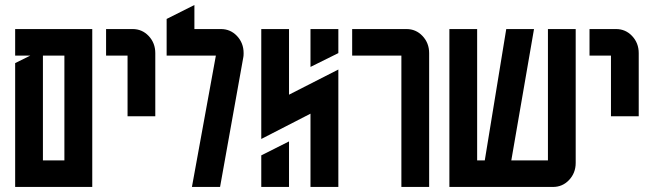

<svg xmlns="http://www.w3.org/2000/svg" viewBox="-20 -740 2578 760"><path d="M345.2 -625V0H40V-490.2L100.1 -520H40V-625ZM234.9 -105V-520H149.9V-105Z M484.9 -279.8V-520H399.9V-625H504.9Q542.5 -625 568.4 -597.7Q594.7 -569.8 594.7 -529.8V-279.8Z M639.6 -520V-665L749.5 -720.2V-625H854.5Q892.1 -625 918 -597.7Q944.3 -569.8 944.3 -529.8Q944.3 -519.5 943.4 -515.1L851.1 0H739.7L834.5 -520Z M1319.3 -625V-529.8L1209 -475.1V-625ZM1014.2 0V-125L1124 -180.2V0ZM1209 -290 1014.2 -189.9V-625H1124V-365.2L1319.3 -464.8V0H1209Z M1568.8 0V-520H1374V-625H1588.9Q1626.5 -625 1652.3 -597.7Q1678.7 -569.8 1678.7 -529.8V0Z M1758.8 0V-625H1868.7V-105H1898.9L1983.9 -625H2093.8L2003.9 -105H2148.9V-625H2258.8V-95.2Q2258.8 -55.2 2232.4 -27.3Q2206.5 0 2168.9 0Z M2398.4 -279.8V-520H2313.5V-625H2418.5Q2456.1 -625 2481.9 -597.7Q2508.3 -569.8 2508.3 -529.8V-279.8Z"/></svg>

Font: Horta
Style: Regular
Weight: 600
Width: 3
Version: Version 0.11